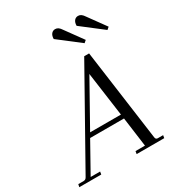

<svg xmlns="http://www.w3.org/2000/svg" viewBox="-241 -968 1002 1090"><g transform="rotate(-30 260.0 -423.0)"><path d="M517 -18 514 0H333L336 -18H398L372 -211H150L42 -18H104L101 0H-43L-39 -18H-4Q10 -18 17 -32L353 -630H385L467 -32Q469 -18 482 -18ZM368 -239 328 -528 166 -239ZM407 -706 392 -693 252 -801Q252 -822 261.5 -834Q271 -846 287 -846Q298 -846 307 -839.5Q316 -833 325 -819ZM557 -706 542 -693 402 -801Q402 -822 411.5 -834Q421 -846 437 -846Q448 -846 457 -839.5Q466 -833 475 -819Z"/></g></svg>

Font: Arapey
Style: Italic
Weight: 400
Italic angle: -12°
Designer: Eduardo Rodriguez Tunni
Foundry: Eduardo Rodriguez Tunni
Version: Version 3.000